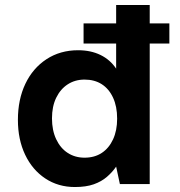

<svg xmlns="http://www.w3.org/2000/svg" viewBox="-20 -740 725 772"><path d="M316 -565V-646H661V-565ZM281 12Q214 12 162 -22.5Q110 -57 81 -118Q52 -179 52 -258Q52 -340 82 -403Q112 -466 167 -502Q222 -538 294 -538Q345 -538 384 -519Q423 -500 447 -464V-720H582V0H462L447 -70Q432 -48 410 -29Q388 -10 357 1Q326 12 281 12ZM320 -106Q360 -106 389 -125Q418 -144 434.5 -179.5Q451 -215 451 -263Q451 -312 434.5 -347.5Q418 -383 389 -401.5Q360 -420 320 -420Q282 -420 252.5 -401Q223 -382 206 -347Q189 -312 189 -264Q189 -216 206 -180Q223 -144 252.5 -125Q282 -106 320 -106Z"/></svg>

Font: DM Sans 9pt
Style: Bold
Weight: 700
Designer: Colophon Foundry, Jonny Pinhorn
Foundry: Colophon Foundry
Version: Version 4.004;gftools[0.9.30]